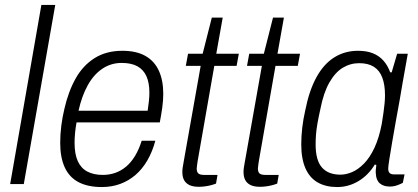

<svg xmlns="http://www.w3.org/2000/svg" viewBox="-20 -743 1689 775"><path d="M21 0 147 -723H203L76 0Z M391 12Q335 12 297.5 -7.5Q260 -27 241.5 -67Q223 -107 223 -166Q223 -201 227.5 -236Q232 -271 240 -304Q256 -374 285.5 -426.5Q315 -479 362 -508.5Q409 -538 474 -538Q530 -538 566.5 -517.5Q603 -497 621 -458Q639 -419 639 -364Q639 -338 635 -309Q631 -280 625 -249H289Q285 -227 283 -206.5Q281 -186 281 -167Q281 -121 294 -92.5Q307 -64 332.5 -50.5Q358 -37 395 -37Q421 -37 444.5 -45Q468 -53 488.5 -70Q509 -87 525 -113.5Q541 -140 552 -175H607Q595 -130 574.5 -95Q554 -60 526.5 -36.5Q499 -13 465 -0.5Q431 12 391 12ZM297 -296H576Q579 -316 581 -334.5Q583 -353 583 -369Q583 -409 571 -435.5Q559 -462 534.5 -475.5Q510 -489 471 -489Q428 -489 393 -465.5Q358 -442 334 -398.5Q310 -355 297 -296Z M783 11Q758 11 743.5 3.5Q729 -4 722.5 -17Q716 -30 716 -49Q716 -58 717.5 -67.5Q719 -77 721 -88L790 -477H730L739 -526H798L835 -672H879L853 -526H944L935 -477H845L778 -94Q777 -86 775.5 -77Q774 -68 774 -63Q774 -49 780.5 -43Q787 -37 804 -37H858L852 -2Q842 2 830 5Q818 8 805.5 9.5Q793 11 783 11Z M1030 11Q1005 11 990.5 3.5Q976 -4 969.5 -17Q963 -30 963 -49Q963 -58 964.5 -67.5Q966 -77 968 -88L1037 -477H977L986 -526H1045L1082 -672H1126L1100 -526H1191L1182 -477H1092L1025 -94Q1024 -86 1022.5 -77Q1021 -68 1021 -63Q1021 -49 1027.5 -43Q1034 -37 1051 -37H1105L1099 -2Q1089 2 1077 5Q1065 8 1052.5 9.5Q1040 11 1030 11Z M1341 12Q1295 12 1262.5 -6.5Q1230 -25 1213 -63.5Q1196 -102 1196 -161Q1196 -193 1200 -227.5Q1204 -262 1212 -297Q1228 -378 1257.5 -431.5Q1287 -485 1329.5 -511.5Q1372 -538 1425 -538Q1460 -538 1485 -528Q1510 -518 1527.5 -498.5Q1545 -479 1555 -451H1561L1583 -526H1626L1605 -408Q1601 -381 1593.5 -340.5Q1586 -300 1578 -255Q1570 -210 1563 -169.5Q1556 -129 1551.5 -100Q1547 -71 1547 -62Q1547 -51 1552.5 -45Q1558 -39 1571 -39H1613L1606 -5Q1597 0 1583 5Q1569 10 1553 10Q1528 10 1513 -3Q1498 -16 1497 -43Q1496 -50 1497 -58.5Q1498 -67 1499 -77L1493 -79Q1467 -36 1427 -12Q1387 12 1341 12ZM1354 -38Q1377 -38 1401.5 -48.5Q1426 -59 1449.5 -83Q1473 -107 1491.5 -146.5Q1510 -186 1521 -243Q1525 -268 1528 -289Q1531 -310 1532.5 -327Q1534 -344 1534 -359Q1534 -401 1523 -430Q1512 -459 1489 -473.5Q1466 -488 1430 -488Q1394 -488 1363.5 -469.5Q1333 -451 1309.5 -410Q1286 -369 1273 -302Q1266 -271 1261.5 -245.5Q1257 -220 1255.5 -199.5Q1254 -179 1254 -160Q1254 -96 1279.5 -67Q1305 -38 1354 -38Z"/></svg>

Font: Archivo SemiCondensed ExtraLight
Style: Italic
Weight: 250
Width: 4
Italic angle: -10°
Designer: Hector Gatti
Foundry: Omnibus-Type
Version: Version 2.001